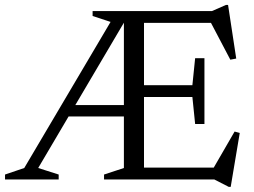

<svg xmlns="http://www.w3.org/2000/svg" viewBox="-32 -714 1010 764"><path d="M223 -250.5V-296H503.5V-250.5ZM433.5 -670H476.5V-650L120 -45.5L201.5 -19.5V0H-12V-19.5L64.5 -45.5ZM336.5 -650.5V-670H442.5L422.5 -622ZM781.5 -482.5V-351.5V-220.5H744.5L733.5 -328H491V-375H733.5L744.5 -482.5ZM908 -481 884.5 -476.5 802 -633.5 829.5 -623H491V-670H811.5L867.5 -694.5H875.5ZM811 -34 901.5 -190.5 922 -185 886 29.5H878L820.5 0H491V-47H833.5ZM382 0V-19.5L461 -45.5V-670H541V0Z"/></svg>

Font: Newsreader 16pt
Style: Regular
Weight: 400
Designer: Hugues Gentile
Foundry: Production Type
Version: Version 1.003